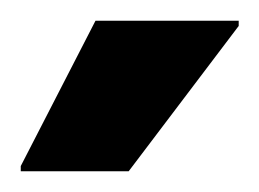

<svg xmlns="http://www.w3.org/2000/svg" viewBox="-20 -737 250 185"><path d="M0 -572V-577L72 -717H210V-712L104 -572Z"/></svg>

Font: Saira SemiCondensed
Style: Bold
Weight: 700
Width: 4
Designer: Hector Gatti with collaboration of the Omnibus-Type team
Foundry: Omnibus-Type
Version: Version 1.101